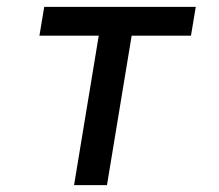

<svg xmlns="http://www.w3.org/2000/svg" viewBox="-20 -540 640 560"><path d="M196 0 268 -436H95L109 -520H551L537 -436H364L292 0Z"/></svg>

Font: Iosevka Custom Medium Oblique
Style: Regular
Weight: 500
Italic angle: -9°
Designer: Belleve Invis
Foundry: Belleve Invis
Version: Version 27.0.1